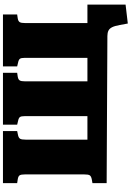

<svg xmlns="http://www.w3.org/2000/svg" viewBox="187 -928 884 1298"><g transform="rotate(-90 629.0 -279.0)"><path d="M1119 143 1109 89Q1103 55 1094 37Q1085 19 1070.5 12Q1056 5 1035 5L40 0V-96L68 -101Q86 -105 92.5 -114Q99 -123 99 -153V-551Q99 -579 92.5 -588.5Q86 -598 66 -601L40 -605V-701H392V-605L364 -599Q346 -595 340 -585Q334 -575 334 -548V-130H493V-552Q493 -578 486.5 -586.5Q480 -595 460 -599L435 -605V-701H786V-605L759 -601Q741 -598 734.5 -588Q728 -578 728 -550V-130H887V-552Q887 -578 880.5 -586.5Q874 -595 854 -599L829 -605V-701H1180V-605L1153 -601Q1135 -598 1128.5 -588Q1122 -578 1122 -550V-130H1247V128Z"/></g></svg>

Font: Literata Black
Style: Regular
Weight: 900
Designer: Latin by Veronika Burian and Jose Scaglione. Greek by Irene Vlachou. Cyrillic by Vera Evstafieva.
Foundry: TypeTogether
Version: Version 3.103;gftools[0.9.29]